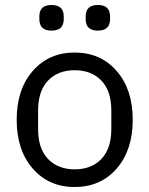

<svg xmlns="http://www.w3.org/2000/svg" viewBox="-20 -739 600 771"><path d="M138 -662V-673Q138 -719 187 -719Q236 -719 236 -673V-662Q236 -616 187 -616Q138 -616 138 -662ZM324 -662V-673Q324 -719 373 -719Q422 -719 422 -673V-662Q422 -616 373 -616Q324 -616 324 -662ZM448.5 -62Q384 12 280 12Q176 12 111.5 -62Q47 -136 47 -258Q47 -380 111.5 -454Q176 -528 280 -528Q384 -528 448.5 -454Q513 -380 513 -258Q513 -136 448.5 -62ZM427 -221V-295Q427 -374 387 -415.5Q347 -457 280 -457Q213 -457 173 -415.5Q133 -374 133 -295V-221Q133 -142 173 -100.5Q213 -59 280 -59Q347 -59 387 -100.5Q427 -142 427 -221Z"/></svg>

Font: Anuphan
Style: Regular
Weight: 400
Designer: Mike Abbink, Paul van der Laan, Pieter van Rosmalen, Mint Tantisuwanna
Foundry: Bold Monday; Cadson Demak
Version: Version 3.002;hotconv 1.0.109;makeotfexe 2.5.65596